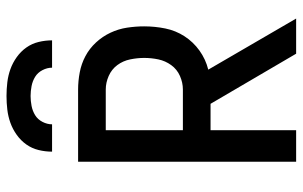

<svg xmlns="http://www.w3.org/2000/svg" viewBox="-190 -740 930 590"><g transform="rotate(-90 275.0 -445.0)"><path d="M73 0V-670H295Q321 -670 347.5 -665Q374 -660 397.5 -647.5Q421 -635 439.5 -615Q458 -595 469.5 -570.5Q481 -546 485 -519.5Q489 -493 489 -467Q489 -434 482.5 -402Q476 -370 458.5 -343Q441 -316 414.5 -297Q388 -278 356 -270L513 0H405L251 -263H170V0ZM170 -348H295Q316 -348 336.5 -357Q357 -366 370 -384Q383 -402 387.5 -423.5Q392 -445 392 -467Q392 -488 387.5 -510Q383 -532 370 -549.5Q357 -567 336.5 -576Q316 -585 295 -585H170ZM104 -750Q104 -771 109 -791.5Q114 -812 126 -829Q138 -846 155.5 -858.5Q173 -871 192.5 -878Q212 -885 233 -887.5Q254 -890 275 -890Q296 -890 317 -887.5Q338 -885 357.5 -878Q377 -871 394.5 -858.5Q412 -846 424 -829Q436 -812 441 -791.5Q446 -771 446 -750H362Q362 -765 354.5 -779.5Q347 -794 334 -802Q321 -810 305.5 -813Q290 -816 275 -816Q260 -816 244.5 -813Q229 -810 216 -802Q203 -794 195.5 -779.5Q188 -765 188 -750Z"/></g></svg>

Font: Lode Dark Term
Style: Bold
Weight: 700
Monospace: yes
Designer: Belleve Invis
Foundry: Belleve Invis
Version: Version 29.2.0